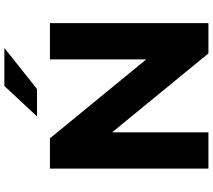

<svg xmlns="http://www.w3.org/2000/svg" viewBox="-66 -874 941 848"><g transform="rotate(-90 404.0 -450.5)"><path d="M82.9 0V-700H216.6L629.9 -195.6H565.3V-700H725.3V0H591.6L178.3 -504.4H243V0ZM313.3 -757 447.7 -901.3H615.6L434.3 -757Z"/></g></svg>

Font: Montserrat Thin
Style: Regular
Weight: 100
Designer: Julieta Ulanovsky
Foundry: Julieta Ulanovsky
Version: Version 9.000